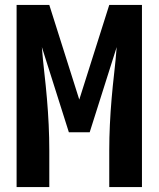

<svg xmlns="http://www.w3.org/2000/svg" viewBox="-20 -755 640 775"><path d="M47 0V-735H179L300 -353L421 -735H553V0H421V-147Q421 -199 423.5 -251.5Q426 -304 430.5 -356.5Q435 -409 441 -461Q447 -513 451 -565L342 -221H258L149 -565Q153 -513 159 -461Q165 -409 169.5 -356.5Q174 -304 176.5 -251.5Q179 -199 179 -147V0Z"/></svg>

Font: Iosevka Curly XBdEx
Style: Regular
Weight: 800
Width: 7
Monospace: yes
Designer: Belleve Invis
Foundry: Belleve Invis
Version: Version 11.1.0; ttfautohint (v1.8.3)